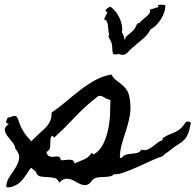

<svg xmlns="http://www.w3.org/2000/svg" viewBox="-141 -765 829 814"><path d="M668 -244.1Q663.1 -213.9 656.2 -197.8Q649.4 -181.6 639.2 -171.4Q628.9 -161.1 613.3 -151.9Q597.7 -142.6 576.2 -125Q568.4 -119.1 561.5 -114.3Q554.7 -109.4 547.9 -102.5Q528.3 -96.7 500 -83.5Q471.7 -70.3 441.9 -57.1Q412.1 -43.9 385.3 -34.2Q358.4 -24.4 341.8 -26.4Q335.9 -18.6 321.3 -16.6Q306.6 -14.6 298.8 -14.6Q286.1 -14.6 272.9 -12.7Q259.8 -10.7 250 -1Q248 1 247.6 1.5Q247.1 2 247.6 2Q248 2 247.6 2.4Q247.1 2.9 245.1 5.9Q234.4 18.6 223.1 19.5Q211.9 20.5 201.2 16.1Q190.4 11.7 179.2 4.9Q168 -2 156.7 -5.4Q145.5 -8.8 133.8 -6.3Q122.1 -3.9 110.4 9.8Q103.5 -7.8 88.9 -10.7Q74.2 -13.7 59.1 -14.2Q43.9 -14.6 30.3 -17.1Q16.6 -19.5 11.7 -35.2V-36.1L-8.8 -53.7L-11.7 -50.8Q-16.6 -45.9 -19.5 -40Q-22.5 -34.2 -26.4 -29.3Q-34.2 -17.6 -43 -6.3Q-51.8 4.9 -63 13.2Q-74.2 21.5 -86.9 25.9Q-99.6 30.3 -114.3 28.3Q-114.3 4.9 -101.1 -14.6Q-87.9 -34.2 -75.7 -53.2Q-63.5 -72.3 -60.1 -92.3Q-56.6 -112.3 -76.2 -134.8Q-77.1 -148.4 -88.4 -161.6Q-99.6 -174.8 -109.4 -188Q-119.1 -201.2 -120.6 -213.9Q-122.1 -226.6 -103.5 -239.3Q-112.3 -241.2 -115.2 -246.1Q-115.2 -251 -112.8 -256.3Q-110.4 -261.7 -108.4 -266.6Q-102.5 -266.6 -96.2 -269Q-89.8 -271.5 -84.5 -272.9Q-79.1 -274.4 -74.7 -272.9Q-70.3 -271.5 -66.4 -263.7Q-63.5 -257.8 -61.5 -251Q-59.6 -244.1 -56.6 -237.3Q-48.8 -217.8 -37.1 -200.7Q-25.4 -183.6 -10.7 -168.9L-7.8 -166Q-7.8 -167 -3.9 -170.9Q0 -174.8 4.9 -179.2Q9.8 -183.6 13.7 -187.5Q17.6 -191.4 19.5 -193.4Q31.2 -204.1 42 -213.9Q52.7 -223.6 61 -233.9Q69.3 -244.1 73.7 -257.3Q78.1 -270.5 78.1 -288.1Q108.4 -308.6 137.7 -333.5Q167 -358.4 197.3 -381.8Q227.5 -405.3 260.3 -423.8Q293 -442.4 331.1 -449.2Q339.8 -433.6 351.6 -424.8Q363.3 -416 374.5 -407.2Q385.7 -398.4 395 -385.7Q404.3 -373 408.2 -350.6Q416 -308.6 408.7 -271.5Q401.4 -234.4 387.7 -194.3Q379.9 -170.9 373.5 -146.5Q367.2 -122.1 367.2 -96.7L374 -94.7Q382.8 -106.4 394 -109.4Q405.3 -112.3 417 -113.3Q428.7 -114.3 439.9 -116.7Q451.2 -119.1 459 -130.9Q471.7 -126 482.9 -130.4Q494.1 -134.8 504.9 -142.6Q515.6 -150.4 526.4 -159.2Q537.1 -168 548.8 -170.9L547.9 -178.7Q565.4 -190.4 578.1 -195.3Q590.8 -200.2 601.6 -205.1Q612.3 -210 623 -218.8Q633.8 -227.5 647.5 -248Q652.3 -250 658.7 -249.5Q665 -249 668 -244.1ZM327.1 -340.8Q322.3 -342.8 316.9 -344.2Q311.5 -345.7 306.6 -348.6Q297.9 -354.5 290 -357.4Q282.2 -360.4 271.5 -355.5V-353.5H270.5Q220.7 -315.4 178.2 -270Q135.7 -224.6 88.9 -181.6L80.1 -190.4Q73.2 -181.6 72.8 -171.9Q72.3 -162.1 72.3 -153.3Q72.3 -144.5 70.3 -136.7Q68.4 -128.9 58.6 -122.1L55.7 -120.1Q59.6 -106.4 66.9 -103Q74.2 -99.6 82.5 -100.1Q90.8 -100.6 98.6 -101.6Q106.4 -102.5 111.3 -98.6Q114.3 -96.7 115.2 -92.8Q116.2 -88.9 116.2 -85.9Q121.1 -85.9 126.5 -85.9Q131.8 -85.9 137.7 -86.9Q148.4 -88.9 160.6 -87.4Q172.9 -85.9 174.8 -72.3Q194.3 -80.1 214.8 -88.9Q235.4 -97.7 248 -117.2L254.9 -110.4Q255.9 -110.4 256.3 -110.8Q256.8 -111.3 257.8 -111.3Q282.2 -126 296.4 -154.3Q310.5 -182.6 317.4 -215.8Q324.2 -249 325.7 -282.2Q327.1 -315.4 327.1 -340.8ZM326.2 -737.3Q351.6 -719.7 366.2 -687.5Q380.9 -655.3 376 -627.9Q380.9 -620.1 383.3 -611.8Q385.7 -603.5 387.7 -595.7Q390.6 -599.6 390.6 -605.5Q396.5 -612.3 402.8 -617.7Q409.2 -623 415 -627.9Q420.9 -632.8 426.3 -638.7Q431.6 -644.5 435.5 -654.3Q437.5 -659.2 440.9 -663.6Q444.3 -668 451.2 -668Q454.1 -673.8 463.4 -681.2Q472.7 -688.5 481 -695.8Q489.3 -703.1 493.7 -710.4Q498 -717.8 493.2 -723.6L531.2 -735.4L528.3 -743.2Q536.1 -746.1 543.5 -745.1Q550.8 -744.1 559.6 -743.2Q560.5 -729.5 555.7 -714.4Q550.8 -699.2 542.5 -685.5Q534.2 -671.9 522.5 -659.7Q510.7 -647.5 497.1 -640.6Q486.3 -618.2 463.9 -599.6Q441.4 -581.1 421.9 -563.5Q410.2 -554.7 398.4 -541Q390.6 -533.2 380.9 -532.7Q371.1 -532.2 362.3 -536.1Q354.5 -534.2 348.1 -534.2Q341.8 -534.2 337.9 -537.1Q335.9 -545.9 335.4 -553.7Q335 -561.5 334.5 -568.4Q334 -575.2 332 -582.5Q330.1 -589.8 324.2 -598.6Q322.3 -603.5 319.8 -608.9Q317.4 -614.3 322.3 -618.2Q319.3 -624 318.8 -634.8Q318.4 -645.5 316.9 -655.8Q315.4 -666 312 -673.8Q308.6 -681.6 299.8 -682.6L314.5 -713.9L305.7 -717.8Q307.6 -725.6 313.5 -729Q319.3 -732.4 326.2 -737.3Z"/></svg>

Font: Homemade Apple
Style: Regular
Weight: 400
Designer: Font Diner, Inc
Foundry: Font Diner, Inc
Version: Version 1.000